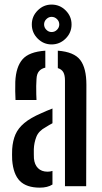

<svg xmlns="http://www.w3.org/2000/svg" viewBox="-20 -834 458 860"><path d="M34.5 -117.5Q34 -129.5 34 -142Q34 -154.5 34.5 -166Q37 -203.5 49.2 -231.8Q61.5 -260 89 -283Q116.5 -306 164 -326.5Q176 -332 188.8 -337.5Q201.5 -343 215 -348V-282Q208 -278.5 200.8 -274.2Q193.5 -270 185 -264.5Q153 -247.5 142.8 -221Q132.5 -194.5 131.5 -165.5Q131.5 -152 131.5 -143.2Q131.5 -134.5 132 -124.5Q134.5 -96.5 150.2 -80.8Q166 -65 193 -65Q205.5 -65 215 -68.5V-7.5Q193 6.5 158.5 6.5Q99 6.5 69.2 -23.2Q39.5 -53 34.5 -117.5ZM49.5 -386Q48.5 -403.5 48.2 -425.5Q48 -447.5 48.5 -468Q51.5 -534.5 80.8 -568.2Q110 -602 183 -607V-531Q165 -527 154.8 -515Q144.5 -503 143.5 -480Q142.5 -468 142.2 -448.8Q142 -429.5 142.5 -411.8Q143 -394 143.5 -386ZM271 0V-474Q271 -497 263.8 -510.2Q256.5 -523.5 239 -529V-607Q312 -601.5 339.5 -565.2Q367 -529 367 -454L366 0ZM211 -635Q175 -635 148.8 -661.2Q122.5 -687.5 122.5 -724.5Q122.5 -761 148.8 -787.2Q175 -813.5 211 -813.5Q248 -813.5 274.2 -787.2Q300.5 -761 300.5 -724.5Q300.5 -687.5 274 -661.2Q247.5 -635 211 -635ZM211 -690.5Q225.5 -690.5 235.5 -700.8Q245.5 -711 245.5 -724.5Q245.5 -738.5 235.2 -748.5Q225 -758.5 211 -758.5Q198 -758.5 187.8 -748.5Q177.5 -738.5 177.5 -724.5Q177.5 -711 187.5 -700.8Q197.5 -690.5 211 -690.5Z"/></svg>

Font: Big Shoulders Stencil Text Thin SemiBold
Style: Regular
Weight: 600
Version: Version 2.001